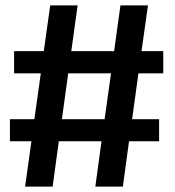

<svg xmlns="http://www.w3.org/2000/svg" viewBox="-20 -695 652 715"><path d="M335 0 358 -169H199L176 0H73.5L97 -169H17V-251H108L132 -422H32.5V-504.5H143L167 -675H269L245.5 -504.5H405L428.5 -675H531L507 -504.5H588V-422H495.5L472 -251H572.5V-169H460.5L437.5 0ZM210.5 -251H369.5L393.5 -422H234Z"/></svg>

Font: Anybody SemiBold
Style: Regular
Weight: 600
Designer: Tyler Finck
Foundry: Etcetera Type Company
Version: Version 1.010; ttfautohint (v1.8.3) -l 8 -r 50 -G 200 -x 14 